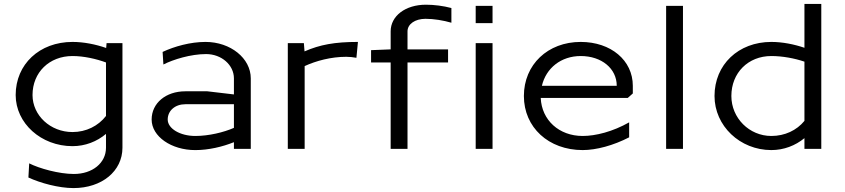

<svg xmlns="http://www.w3.org/2000/svg" viewBox="-20 -760 4313 980"><path d="M60 -275C60 -130.9 189.9 -14 350 -14C414.9 -14 474.4 -37.4 521 -76.5V-6C521 71.7 452.1 128 357 128C281 128 179.6 99.6 129 73.8L125 146C185.6 174.3 280 200 355 200C500 200 605 113.5 605 -6V-540H524C523.3 -531.7 522.6 -523.4 521.9 -515.1C468.9 -533.6 407.7 -546 350 -546C181.8 -546 60 -432.2 60 -275ZM146 -275C146 -390.4 231.7 -474 350 -474C407.8 -474 471.4 -459.5 521 -441.2V-168C481.2 -117 419.8 -86 350 -86C237.4 -86 146 -170.7 146 -275Z M1174 -107.4C1122.2 -84.6 1045.5 -66 977 -66C899.2 -66 836 -103.6 836 -149.9C836 -195.2 873.8 -228 926 -228H1174ZM1260 0V-360C1260 -462.7 1156.5 -546 1029 -546C952 -546 870.6 -523.3 810 -495L814 -430.8C864.6 -456.6 954 -484 1032 -484C1110.4 -484 1174 -428.4 1174 -360V-278L1038.2 -294H926C826.2 -294 754 -233.5 754 -149.9C754 -63.8 853.9 6.1 977 6.1C1044.1 6.1 1115.9 -10.7 1174 -34.3V0Z M1449 0H1535V-422.7C1593.4 -449.5 1669.2 -470.1 1747.4 -470.1C1764.6 -470.1 1781.9 -468.1 1799.2 -465L1807 -546C1688.1 -546 1613.2 -532 1534.4 -497.7L1531 -540H1449Z M1974 0H2060V-441H2267V-508H2060V-600C2060 -637.1 2098.6 -664 2152 -664C2194 -664 2243 -656 2284 -644V-719C2243 -730 2196 -736 2154 -736C2049.6 -736 1974 -678.9 1974 -600V-508L1874 -504V-441H1974Z M2408 -642H2494V-730H2408ZM2408 0H2494V-540H2408Z M2654 -270C2654 -109.9 2780 6 2954 6C3023.8 6 3110.7 -17.5 3191.3 -59.1V-135.5C3107.7 -88 3020.3 -66 2954 -66C2833.4 -66 2744.9 -146.9 2740 -260H3184L3210 -283V-322C3210 -451.9 3098.3 -546 2944 -546C2775.8 -546 2654 -430.1 2654 -270ZM2745.9 -322C2767.1 -412.6 2843.8 -474 2944 -474C3050.7 -474 3128 -410.2 3128 -322Z M3380 0H3466V-730H3380Z M4172 0V-740H4086V-516.1C4033.7 -534 3973.6 -546 3917 -546C3748.8 -546 3627 -430.1 3627 -270C3627 -117.6 3756.9 6 3917 6C3981 6 4039.7 -16.8 4086 -54.9V0ZM4086 -143C4046.2 -94.4 3985.7 -66 3917 -66C3804.4 -66 3713 -157.4 3713 -270C3713 -388.3 3798.7 -474 3917 -474C3974 -474 4036.7 -462.2 4086 -445.3Z"/></svg>

Font: Resamitz
Style: Bold
Weight: 700
Designer: gluk
Foundry: gluk
Version: Version 0.047